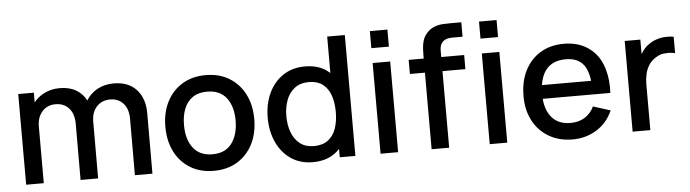

<svg xmlns="http://www.w3.org/2000/svg" viewBox="-47 -929 4091 1139"><g transform="rotate(-5 1999.0 -360.0)"><path d="M717 0 717.5 -336.5Q717.5 -395 687.5 -427.8Q657.5 -460.5 608.5 -460.5Q578.5 -460.5 553.8 -446.8Q529 -433 513.8 -405.8Q498.5 -378.5 498.5 -337.5L498 0H393.5L394 -334.5Q394 -393.5 364.2 -427Q334.5 -460.5 284.5 -460.5Q235 -460.5 204.8 -426.5Q174.5 -392.5 174.5 -337.5V0H69.5V-540H162.5V-482Q185 -511 219 -529.5Q262.5 -553.5 317.5 -553.5Q375 -553.5 415.5 -529.5Q453.5 -506.5 474.5 -466.5Q499.5 -507 541 -530Q584.5 -553.5 638.5 -553.5Q726 -553.5 774 -501Q822 -448.5 822 -361.5L821.5 0Z M1186.5 15Q1105.5 15 1046 -21.5Q986.5 -58 954.2 -122.2Q922 -186.5 922 -270.5Q922 -355 955 -419.2Q988 -483.5 1047.5 -519.2Q1107 -555 1186.5 -555Q1267.5 -555 1327 -518.5Q1386.5 -482 1419 -418Q1451.5 -354 1451.5 -270.5Q1451.5 -186 1418.8 -121.8Q1386 -57.5 1326.5 -21.2Q1267 15 1186.5 15ZM1186.5 -83.5Q1264 -83.5 1302.2 -135.8Q1340.5 -188 1340.5 -270.5Q1340.5 -355 1301.8 -405.8Q1263 -456.5 1186.5 -456.5Q1134 -456.5 1100 -432.8Q1066 -409 1049.5 -367.2Q1033 -325.5 1033 -270.5Q1033 -185.5 1072 -134.5Q1111 -83.5 1186.5 -83.5Z M1776 15Q1700.5 15 1645.8 -22.5Q1591 -60 1561.2 -124.8Q1531.5 -189.5 1531.5 -270.5Q1531.5 -352 1561.5 -416.2Q1591.5 -480.5 1646.8 -517.8Q1702 -555 1778 -555Q1854.5 -555 1906.5 -518Q1916 -511 1925 -503V-720H2030V0H1937V-49.5Q1923 -35 1906 -22.5Q1853.5 15 1776 15ZM1790.5 -79.5Q1842 -79.5 1874.5 -104Q1907 -128.5 1922 -171.5Q1937 -214.5 1937 -270.5Q1937 -326.5 1921.8 -369.5Q1906.5 -412.5 1874.8 -436.5Q1843 -460.5 1794 -460.5Q1742 -460.5 1708.5 -435Q1675 -409.5 1658.8 -366.5Q1642.5 -323.5 1642.5 -270.5Q1642.5 -217 1658.8 -173.8Q1675 -130.5 1707.8 -105Q1740.5 -79.5 1790.5 -79.5Z M2180 -628.5V-730H2284.5V-628.5ZM2180 0V-540H2284.5V0Z M2484 0V-456H2394.5V-540H2484V-559Q2484 -579.5 2485.5 -602.8Q2487 -626 2494.2 -648.8Q2501.5 -671.5 2519.5 -691.5Q2539 -713 2563.5 -722.5Q2588 -732 2612.2 -733.5Q2636.5 -735 2657 -735H2725V-649H2662Q2625 -649 2606.8 -630.8Q2588.5 -612.5 2588.5 -579V-540H2725V-456H2588.5V0ZM2830 -628.5V-730H2934.5V-628.5ZM2830 0V-540H2934.5V0Z M3324 15Q3243.5 15 3182.8 -20.2Q3122 -55.5 3088.2 -118.8Q3054.5 -182 3054.5 -265.5Q3054.5 -354 3087.8 -419Q3121 -484 3180.5 -519.5Q3240 -555 3319 -555Q3401.5 -555 3459.5 -516.8Q3517.5 -478.5 3543.8 -414Q3570 -349.5 3570 -273Q3570 -257 3569 -240.5H3166.5Q3172.5 -173 3205 -132.5Q3244.5 -83.5 3319 -83.5Q3368 -83.5 3403.8 -105.8Q3439.5 -128 3459.5 -169.5L3562 -137Q3530.5 -64.5 3466.5 -24.8Q3402.5 15 3324 15ZM3462 -322Q3455 -383.5 3429 -417.5Q3394 -462.5 3323 -462.5Q3244.5 -462.5 3205 -413Q3177.5 -378.5 3169 -322Z M3681 0V-540H3774V-454Q3780 -464 3787 -473.5Q3803 -495.5 3824 -509.5Q3844.5 -524.5 3869.8 -532.8Q3895 -541 3912 -542Q3929 -543 3936 -543Q3955 -543 3972.5 -540V-442Q3954 -447 3932.5 -447Q3923.5 -447 3902.5 -445Q3881.5 -443 3854.5 -425.5Q3829 -409 3814.2 -385.5Q3799.5 -362 3793 -333.2Q3786.5 -304.5 3786.5 -272.5V0Z"/></g></svg>

Font: Cns Manrope SemBd
Style: Regular
Weight: 600
Designer: Mikhail Sharanda
Foundry: Mikhail Sharanda
Version: Version 4.504